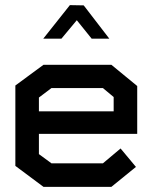

<svg xmlns="http://www.w3.org/2000/svg" viewBox="-20 -730 596 750"><path d="M132 -207V-128L181 -92H382L451 -150L511 -78L415 0H150L40 -82V-396L150 -477H415L516 -394V-207ZM424 -351 382 -386H181L132 -349V-295H424ZM253 -710 307 -709 407 -579H338L280 -651L220 -579H149Z"/></svg>

Font: Turret Road
Style: Bold
Weight: 700
Designer: Noponies
Foundry: Noponies
Version: Version 1.001; ttfautohint (v1.8)